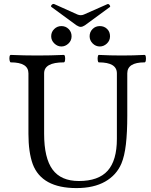

<svg xmlns="http://www.w3.org/2000/svg" viewBox="-20 -946 771 979"><path d="M370 13Q193 13 147 -109Q125 -170 125 -263V-572Q125 -628 35 -628Q31 -628 29 -637.5Q27 -647 28.5 -656.5Q30 -666 35 -666Q103 -663 170 -663Q238 -663 305 -666Q310 -666 311.5 -656.5Q313 -647 311.5 -637.5Q310 -628 305 -628Q205 -628 205 -572V-264Q205 -140 248 -81.5Q291 -23 382 -23Q482 -23 529 -75.5Q576 -128 576 -238V-572Q576 -628 484 -628Q480 -628 478.5 -637.5Q477 -647 478.5 -656.5Q480 -666 484 -666Q543 -663 601 -663Q659 -663 717 -666Q722 -666 723.5 -656.5Q725 -647 723.5 -637.5Q722 -628 717 -628Q629 -628 629 -572V-356Q629 -271 622 -210.5Q615 -150 599 -112Q574 -53 516 -20Q458 13 370 13ZM489 -709Q468 -709 452.5 -724.5Q437 -740 437 -761Q437 -783 452 -798Q467 -813 489 -813Q511 -813 526 -798.5Q541 -784 541 -761Q541 -739 525 -724Q509 -709 489 -709ZM293 -709Q273 -709 257 -724.5Q241 -740 241 -761Q241 -783 256.5 -798Q272 -813 293 -813Q315 -813 330 -798Q345 -783 345 -761Q345 -739 329 -724Q313 -709 293 -709ZM391 -809Q383 -809 370 -817L243 -910Q237 -914 243.5 -921Q250 -928 257 -925L375 -872Q392 -865 408 -872L528 -925Q534 -927 539 -920Q544 -913 540 -910L413 -817Q401 -809 391 -809Z"/></svg>

Font: Junicode
Style: Regular
Weight: 400
Designer: Peter S. Baker
Version: Version 2.100; ttfautohint (v1.8.4)